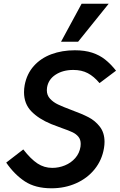

<svg xmlns="http://www.w3.org/2000/svg" viewBox="-20 -1006 646 1035"><path d="M262 -101Q297 -101 330 -114.5Q363 -128 385.8 -154Q408.5 -180 414 -215.5Q415 -221 415 -230.5Q415 -254 402.5 -269Q390 -284 370.5 -293.2Q351 -302.5 313.5 -315.5Q271 -331 256.5 -337Q188.5 -365 149 -405.8Q109.5 -446.5 109.5 -509Q109.5 -528 113 -547Q124.5 -608 162.2 -650.2Q200 -692.5 257.2 -713.8Q314.5 -735 383.5 -735Q437 -735 476.8 -722Q516.5 -709 546.5 -685.2Q576.5 -661.5 605.5 -625L516.5 -558Q486.5 -594 453.2 -611.5Q420 -629 375 -629Q319 -629 279.8 -603.5Q240.5 -578 233.5 -533.5Q232.5 -528.5 232.5 -519.5Q232.5 -492.5 249.8 -473.8Q267 -455 292.8 -442.8Q318.5 -430.5 364 -413.5Q421.5 -392.5 457.2 -374Q493 -355.5 518.2 -323Q543.5 -290.5 543.5 -241Q543.5 -225.5 540.5 -207.5Q530 -143.5 490.5 -94.2Q451 -45 390.2 -18Q329.5 9 257.5 9Q170.5 9 114 -28.2Q57.5 -65.5 13.5 -129.5L105.5 -200.5Q146 -148.5 182 -124.8Q218 -101 262 -101ZM309 -781 420 -986H566L401 -781Z"/></svg>

Font: JuliaMono BoldItalic
Style: Regular
Weight: 700
Italic angle: -9°
Monospace: yes
Designer: cormullion
Foundry: corm
Version: Version 0.049; ttfautohint (v1.8.4)